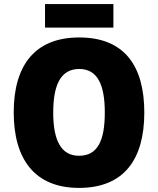

<svg xmlns="http://www.w3.org/2000/svg" viewBox="-20 -908 772 938"><path d="M534 -888H200V-773H534ZM685 -358C685 -587 587 -725 367 -725C149 -725 47 -587 47 -359C47 -130 150 10 366 10C586 10 685 -130 685 -358ZM240 -358C240 -494 277 -571 367 -571C456 -571 492 -495 492 -358C492 -221 457 -147 366 -147C278 -147 240 -223 240 -358Z"/></svg>

Font: Noto Sans Thai SemCond Blk
Style: Regular
Weight: 900
Width: 4
Designer: Monotype Design Team
Foundry: Monotype Imaging Inc.
Version: Version 2.002